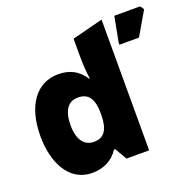

<svg xmlns="http://www.w3.org/2000/svg" viewBox="-134 -903 1071 1053"><g transform="rotate(-20 402.0 -376.5)"><path d="M231 10C296 10 352 -17 385 -70H392L433 0H565V-763L385 -717V-612C385 -568 388 -525 394 -482H390C352 -541 300 -563 238 -563C112 -563 31 -456 31 -276C31 -124 95 10 231 10ZM297 -147C244 -147 207 -189 207 -275C207 -362 239 -406 296 -406C351 -406 385 -375 385 -281V-266C383 -186 356 -147 297 -147ZM610 -613V-600H724L804 -737L788 -759H638Z"/></g></svg>

Font: Frost ExtraBold
Style: Regular
Weight: 800
Designer: Lee Frost
Foundry: Lee Frost for Ice Communication Norge AS
Version: Version 2.011;hotconv 1.0.107;makeotfexe 2.5.65593